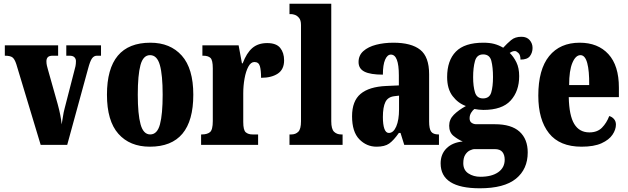

<svg xmlns="http://www.w3.org/2000/svg" viewBox="-20 -780 3384 1034"><path d="M68 -434Q59 -462 47 -471Q35 -480 6 -480V-536H293V-480H264Q245 -480 237.5 -472Q230 -464 230 -450Q230 -438 232.5 -427Q235 -416 238 -406L291 -218Q308 -156 312 -110Q316 -130 319 -152Q322 -174 328 -196L379 -394Q384 -411 386.5 -423.5Q389 -436 389 -451Q389 -463 381 -471.5Q373 -480 354 -480H337V-536H524V-480H502Q486 -480 475.5 -465.5Q465 -451 454 -409L342 0H199Z M787 10Q679 10 617.5 -59.5Q556 -129 556 -270Q556 -550 790 -550Q897 -550 959 -480.5Q1021 -411 1021 -270Q1021 10 787 10ZM789 -56Q827 -56 841.5 -110.5Q856 -165 856 -270Q856 -376 841 -429.5Q826 -483 788 -483Q751 -483 736.5 -429.5Q722 -376 722 -270Q722 -165 737 -110.5Q752 -56 789 -56Z M1063 0V-56H1067Q1096 -56 1111 -68.5Q1126 -81 1126 -128V-412Q1126 -456 1113.5 -468Q1101 -480 1074 -480H1070V-536H1265L1283 -439H1287Q1308 -495 1339 -521.5Q1370 -548 1419 -548Q1468 -548 1489 -522Q1510 -496 1510 -455Q1510 -406 1476 -383.5Q1442 -361 1386 -361Q1386 -402 1379.5 -424Q1373 -446 1350 -446Q1331 -446 1317.5 -421Q1304 -396 1297 -357Q1290 -318 1290 -277V-123Q1290 -79 1303.5 -67.5Q1317 -56 1340 -56H1370V0Z M1539 0V-56H1549Q1572 -56 1586.5 -70.5Q1601 -85 1601 -127V-645Q1601 -671 1590.5 -683.5Q1580 -696 1568 -700Q1556 -704 1549 -704H1539V-760H1764V-127Q1764 -85 1779 -70.5Q1794 -56 1817 -56H1825V0Z M2008 10Q1954 10 1915 -30Q1876 -70 1876 -154Q1876 -236 1922 -274.5Q1968 -313 2060 -317L2128 -320V-374Q2128 -486 2085 -486Q2066 -486 2054 -458.5Q2042 -431 2042 -378Q1975 -378 1943 -394Q1911 -410 1911 -446Q1911 -482 1937 -505Q1963 -528 2005.5 -539Q2048 -550 2099 -550Q2195 -550 2243 -512Q2291 -474 2291 -380V-126Q2291 -86 2302 -71Q2313 -56 2341 -56H2344V0H2157L2137 -64H2128Q2100 -24 2076 -7Q2052 10 2008 10ZM2074 -64Q2099 -64 2114 -99Q2129 -134 2129 -191V-265L2104 -262Q2069 -258 2055.5 -230.5Q2042 -203 2042 -150Q2042 -109 2050 -86.5Q2058 -64 2074 -64Z M2564 234Q2353 234 2353 100Q2353 50 2385 18.5Q2417 -13 2472 -18Q2446 -29 2422.5 -48Q2399 -67 2399 -103Q2399 -137 2424 -162Q2449 -187 2489 -209Q2447 -224 2417.5 -262.5Q2388 -301 2388 -365Q2388 -454 2435 -502Q2482 -550 2583 -550Q2617 -550 2641.5 -543.5Q2666 -537 2690 -523Q2711 -546 2732.5 -564Q2754 -582 2788 -582Q2817 -582 2832.5 -564Q2848 -546 2848 -522Q2848 -497 2834 -478Q2820 -459 2783 -459Q2783 -484 2772 -494.5Q2761 -505 2753 -505Q2743 -505 2736.5 -501.5Q2730 -498 2725 -495Q2746 -475 2761 -444.5Q2776 -414 2776 -370Q2776 -289 2730 -238.5Q2684 -188 2583 -188Q2574 -188 2558.5 -189.5Q2543 -191 2535 -193Q2527 -188 2518 -174Q2509 -160 2509 -143Q2509 -126 2520 -118.5Q2531 -111 2545 -111H2645Q2734 -111 2778 -71Q2822 -31 2822 41Q2822 131 2758.5 182.5Q2695 234 2564 234ZM2581 -250Q2616 -250 2625.5 -282Q2635 -314 2635 -365Q2635 -418 2626 -452.5Q2617 -487 2582 -487Q2548 -487 2538 -451.5Q2528 -416 2528 -364Q2528 -315 2538 -282.5Q2548 -250 2581 -250ZM2567 172Q2628 172 2663 147.5Q2698 123 2698 80Q2698 54 2685.5 38.5Q2673 23 2644 23H2537Q2525 23 2510.5 30Q2496 37 2485.5 53.5Q2475 70 2475 99Q2475 136 2502.5 154Q2530 172 2567 172Z M3112 10Q2994 10 2936.5 -62.5Q2879 -135 2879 -265Q2879 -406 2937.5 -478Q2996 -550 3102 -550Q3200 -550 3256.5 -488.5Q3313 -427 3313 -308V-257H3043Q3045 -158 3072.5 -112.5Q3100 -67 3154 -67Q3197 -67 3222 -92.5Q3247 -118 3261 -155Q3276 -151 3286.5 -139Q3297 -127 3297 -109Q3297 -82 3278.5 -54.5Q3260 -27 3219.5 -8.5Q3179 10 3112 10ZM3153 -322Q3154 -398 3142.5 -440.5Q3131 -483 3106 -483Q3080 -483 3062.5 -441.5Q3045 -400 3045 -322Z"/></svg>

Font: Noto Serif Bengali ExtraCondensed Black
Style: Regular
Weight: 900
Width: 2
Designer: Juan Bruce, Universal Thirst, Indian Type Foundry and the Monotype Design Team.
Foundry: Monotype Imaging Inc.
Version: Version 2.003; ttfautohint (v1.8.4.7-5d5b)